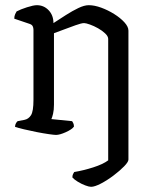

<svg xmlns="http://www.w3.org/2000/svg" viewBox="-20 -520 588 740"><path d="M331 200Q323 200 308.5 194.5Q294 189 280 180.5Q266 172 259 164Q259 156 261.5 151Q264 146 266 143Q302 137 339.5 125Q377 113 397 98V-370Q397 -380 385.5 -391Q374 -402 358 -411Q342 -420 326.5 -425.5Q311 -431 304 -431Q294 -431 270.5 -422.5Q247 -414 223 -405Q199 -396 188 -392V-117Q188 -96 184.5 -81.5Q181 -67 178 -61L258 -53Q260 -50 262.5 -45Q265 -40 265 -32Q257 -21 233.5 -10.5Q210 0 196 0Q189 0 168 -3Q147 -6 121.5 -11Q96 -16 73 -21.5Q50 -27 38 -31Q38 -39 41.5 -45Q45 -51 48 -53L74 -58Q90 -61 99.5 -76Q109 -91 109 -135V-405Q109 -413 106 -419Q103 -425 94 -428L35 -448Q35 -458 38.5 -465.5Q42 -473 44 -476Q59 -484 84 -492Q109 -500 122 -500Q149 -500 167.5 -480.5Q186 -461 186 -431Q209 -446 234 -462Q259 -478 282 -489Q305 -500 322 -500Q344 -500 370 -490.5Q396 -481 420 -466Q444 -451 459.5 -434Q475 -417 475 -402V95Q475 104 458.5 121Q442 138 417.5 156.5Q393 175 369 187.5Q345 200 331 200Z"/></svg>

Font: Texturina 72pt
Style: Regular
Weight: 400
Designer: Guillermo Torres Carreño
Foundry: Omnibus-Type
Version: Version 1.002; ttfautohint (v1.8.3)